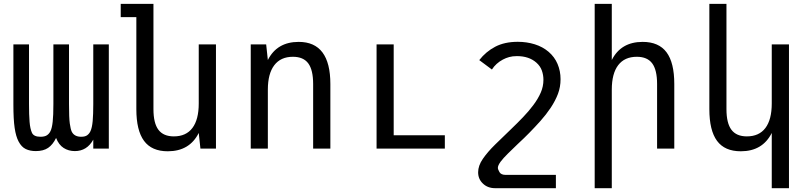

<svg xmlns="http://www.w3.org/2000/svg" viewBox="-20 -780 4254 1008"><path d="M168 13.2Q137.7 13.2 115.2 2.4Q92.8 -8.3 77.6 -37.1Q63.5 -63.5 56.9 -108.6Q50.3 -153.8 50.3 -230V-546.9H132.3V-233.9Q132.3 -175.8 135.3 -140.1Q138.2 -104 147.7 -83Q157.2 -62 192.4 -62Q214.4 -62 226.3 -69.8Q238.3 -77.6 245.1 -91.8Q252.9 -107.4 256.6 -140.6Q260.3 -173.8 260.3 -233.9V-546.9H342.3V-233.9Q342.3 -161.1 346.4 -131.6Q350.6 -102.1 356.4 -89.4Q369.6 -62 406.2 -62Q427.2 -62 438.2 -70.3Q449.2 -78.6 455.1 -91.8Q463.4 -109.9 466.6 -144.5Q469.7 -179.2 469.7 -233.9V-546.9H551.3V0H469.7V-46.9Q436.5 13.2 373 13.2Q339.8 13.2 314.2 -3.2Q288.6 -19.5 274.4 -55.7Q257.3 -20.5 232.7 -3.7Q208 13.2 168 13.2Z M860.8 14.2Q776.4 14.2 736.1 -40.5Q695.8 -95.2 695.8 -207V-689.9H613.8V-759.8H785.6V-207Q785.6 -133.3 811.8 -98.6Q837.9 -64 892.6 -64Q957 -64 990.2 -108.2Q1023.4 -152.3 1023.4 -236.8V-546.9H1113.8V0H1032.2L1023.4 -82Q975.1 14.2 860.8 14.2Z M1296.4 -546.9H1377.4L1386.2 -464.8Q1434.1 -560.1 1548.3 -560.1Q1714.4 -560.1 1714.4 -338.9V0H1624V-338.9Q1624 -412.6 1598.4 -447.3Q1572.8 -481.9 1517.6 -481.9Q1453.6 -481.9 1419.9 -437.5Q1386.2 -393.1 1386.2 -309.1V0H1296.4Z M1957 -546.9H2046.9V-69.8H2315.4V0H1957Z M2580.1 208Q2539.6 208 2514.6 183.1Q2490.2 159.7 2490.2 124.5Q2490.2 89.8 2514.9 54Q2539.6 18.1 2578.9 -20.5Q2618.2 -59.1 2661.6 -100.6Q2695.3 -132.8 2725.3 -164.1Q2755.4 -195.3 2779.8 -228Q2804.7 -261.2 2818.8 -293.5Q2833 -325.7 2833 -361.3Q2833 -386.2 2824.7 -409.7Q2816.4 -433.1 2795.9 -451.2Q2757.3 -485.4 2693.8 -485.4Q2670.9 -485.4 2653.3 -480.5Q2635.7 -475.6 2620.1 -467.3Q2583.5 -447.8 2562.5 -415L2496.1 -464.4Q2531.2 -509.3 2580.3 -534.9Q2629.4 -560.5 2698.2 -560.5Q2745.6 -560.5 2787.6 -547.4Q2829.6 -534.2 2860.4 -507.8Q2891.6 -481 2907.2 -444.1Q2922.9 -407.2 2922.9 -364.3Q2922.9 -322.8 2909.2 -286.9Q2895.5 -251 2871.6 -214.8Q2846.7 -177.7 2817.4 -145Q2788.1 -112.3 2758.3 -82Q2749 -72.3 2731 -54.9Q2712.9 -37.6 2698.2 -23.9Q2671.9 1.5 2646.7 26.1Q2621.6 50.8 2607.9 69.3Q2593.8 88.9 2593.8 101.1Q2593.8 108.9 2602.1 123.5Q2610.4 138.2 2635.3 138.2H2898.4V208Z M3102.1 -759.8H3191.9V-464.8Q3239.7 -560.1 3354 -560.1Q3438.5 -560.1 3479.2 -505.6Q3520 -451.2 3520 -338.9V0H3429.7V-338.9Q3429.7 -412.6 3404.1 -447.3Q3378.4 -481.9 3323.2 -481.9Q3259.3 -481.9 3225.6 -438Q3191.9 -394 3191.9 -309.1V208H3102.1Z M4031.7 -82Q3983.4 14.2 3869.1 14.2Q3784.7 14.2 3744.4 -40.5Q3704.1 -95.2 3704.1 -207V-759.8H3793.9V-207Q3793.9 -133.3 3820.1 -98.6Q3846.2 -64 3900.9 -64Q3965.3 -64 3998.5 -108.2Q4031.7 -152.3 4031.7 -236.8V-546.9H4122.1V208H4031.7Z"/></svg>

Font: Vazir Code Hack
Style: Code-Hack
Weight: 400
Foundry: DejaVu fonts team - Redesigned by Saber Rastikerdar
Version: Version 1.1.2